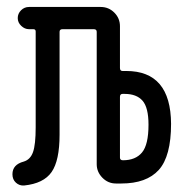

<svg xmlns="http://www.w3.org/2000/svg" viewBox="-20 -540 540 565"><path d="M333 -254.9V-76.2Q333 -68.4 341.8 -68.4Q378.9 -68.4 397.9 -91.3Q417 -114.3 417 -172.9Q417 -223.6 399.4 -243.7Q381.8 -263.7 346.7 -263.7H340.8Q333 -263.7 333 -254.9ZM50.8 5.9Q37.1 6.8 26.9 -2.4Q16.6 -11.7 16.6 -27.3Q16.6 -55.7 49.8 -64.5Q69.3 -70.3 77.1 -92.3Q85 -114.3 85 -165V-447.3Q85 -454.1 78.1 -454.1H65.4Q52.7 -454.1 42.5 -463.9Q32.2 -473.6 32.2 -486.8Q32.2 -500 42 -509.8Q51.8 -519.5 65.4 -519.5H276.4Q299.8 -519.5 316.4 -502.9Q333 -486.3 333 -462.9V-339.8Q333 -331.1 340.8 -331.1H351.6Q482.4 -331.1 483.4 -175.8Q483.4 -80.1 447.3 -40Q411.1 0 336.9 0H321.3Q297.9 0 281.2 -17.1Q264.6 -34.2 264.6 -56.6V-446.3Q264.6 -454.1 255.9 -454.1H164.1Q155.3 -454.1 155.3 -446.3V-143.6Q155.3 -67.4 131.8 -33.7Q108.4 0 50.8 5.9Z"/></svg>

Font: Rounded Mgen+ 2m regular
Style: Regular
Weight: 400
Designer: [Source Han Sans]
Ryoko NISHIZUKA  (kana & ideographs); Paul D. Hunt (Latin, Greek & Cyrillic); Wenlong ZHANG  (bopomofo
Version: Version 1.059.20150602